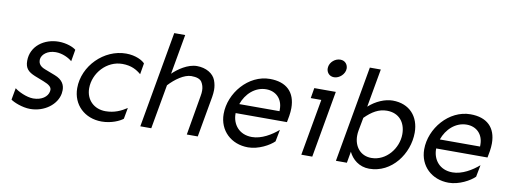

<svg xmlns="http://www.w3.org/2000/svg" viewBox="-60 -1046 3635 1382"><g transform="rotate(10 1757.0 -354.5)"><path d="M316.4 -498C212.9 -498 116.2 -432.6 116.2 -323.2C116.2 -268.6 140.6 -245.1 190.4 -224.6L257.8 -198.2C300.8 -181.6 317.4 -166 317.4 -145.5C317.4 -142.6 317.4 -138.7 316.4 -134.8C309.6 -94.7 266.6 -63.5 205.1 -63.5C156.2 -63.5 92.8 -94.7 69.3 -114.3L53.7 -28.3C74.2 -12.7 138.7 14.6 196.3 14.6C301.8 14.6 388.7 -52.7 402.3 -134.8C403.3 -143.6 404.3 -151.4 404.3 -159.2C404.3 -195.3 388.7 -233.4 329.1 -255.9L252.9 -285.2C210.9 -300.8 204.1 -326.2 204.1 -344.7C204.1 -347.7 204.1 -350.6 205.1 -353.5C210 -384.8 247.1 -419.9 308.6 -419.9C358.4 -419.9 405.3 -395.5 428.7 -375L443.4 -460.9C424.8 -477.5 374 -498 316.4 -498Z M809.6 -498C647.5 -498 504.9 -354.5 504.9 -192.4C504.9 -70.3 595.7 14.6 718.8 14.6C790 14.6 850.6 -13.7 874 -33.2L888.7 -114.3C846.7 -86.9 798.8 -63.5 733.4 -63.5C650.4 -63.5 589.8 -121.1 589.8 -206.1C589.8 -317.4 681.6 -419.9 795.9 -419.9C861.3 -419.9 901.4 -396.5 933.6 -369.1L947.3 -450.2C931.6 -468.8 880.9 -498 809.6 -498Z M1327.1 -498C1260.7 -498 1190.4 -449.2 1152.3 -411.1L1204.1 -703.1H1124L1000 0H1080.1L1137.7 -324.2C1184.6 -375 1248 -419.9 1299.8 -419.9C1337.9 -419.9 1363.3 -411.1 1376 -392.6C1387.7 -374 1393.6 -353.5 1393.6 -330.1C1393.6 -318.4 1392.6 -304.7 1389.6 -290L1339.8 0H1419.9L1472.7 -297.9C1475.6 -316.4 1477.5 -334 1477.5 -349.6C1477.5 -372.1 1473.6 -395.5 1464.8 -418.9C1447.3 -465.8 1393.6 -498 1327.1 -498Z M1846.7 -419.9C1917 -419.9 1967.8 -372.1 1967.8 -294.9V-281.2H1673.8C1700.2 -358.4 1765.6 -419.9 1846.7 -419.9ZM1860.4 -498C1703.1 -498 1575.2 -344.7 1575.2 -192.4C1575.2 -70.3 1666 14.6 1789.1 14.6C1865.2 14.6 1944.3 -29.3 1977.5 -62.5L1994.1 -149.4C1944.3 -106.4 1874 -63.5 1803.7 -63.5C1709 -63.5 1659.2 -131.8 1659.2 -208V-212.9H2034.2L2043 -260.7C2045.9 -280.3 2047.9 -298.8 2047.9 -317.4C2047.9 -433.6 1981.4 -498 1860.4 -498Z M2335 -722.7C2296.9 -722.7 2261.7 -691.4 2256.8 -656.2C2255.9 -652.3 2255.9 -648.4 2255.9 -644.5C2255.9 -620.1 2273.4 -589.8 2311.5 -589.8C2350.6 -589.8 2390.6 -627 2390.6 -667C2390.6 -693.4 2373 -722.7 2335 -722.7ZM2185.5 -488.3 2172.9 -413.1H2250L2176.8 0H2256.8L2342.8 -488.3Z M2729.5 -418.9C2817.4 -418.9 2867.2 -358.4 2867.2 -271.5C2867.2 -168 2785.2 -64.5 2676.8 -64.5C2596.7 -64.5 2548.8 -126 2548.8 -204.1C2548.8 -216.8 2549.8 -230.5 2552.7 -245.1L2570.3 -338.9C2621.1 -389.6 2669.9 -418.9 2729.5 -418.9ZM2757.8 -498C2702.1 -498 2634.8 -469.7 2584 -422.9L2633.8 -703.1H2553.7L2429.7 0H2509.8L2524.4 -83C2548.8 -31.2 2600.6 14.6 2674.8 14.6C2839.8 14.6 2953.1 -143.6 2953.1 -297.9C2953.1 -415 2880.9 -498 2757.8 -498Z M3312.5 -419.9C3382.8 -419.9 3433.6 -372.1 3433.6 -294.9V-281.2H3139.6C3166 -358.4 3231.4 -419.9 3312.5 -419.9ZM3326.2 -498C3168.9 -498 3041 -344.7 3041 -192.4C3041 -70.3 3131.8 14.6 3254.9 14.6C3331.1 14.6 3410.2 -29.3 3443.4 -62.5L3460 -149.4C3410.2 -106.4 3339.8 -63.5 3269.5 -63.5C3174.8 -63.5 3125 -131.8 3125 -208V-212.9H3500L3508.8 -260.7C3511.7 -280.3 3513.7 -298.8 3513.7 -317.4C3513.7 -433.6 3447.3 -498 3326.2 -498Z"/></g></svg>

Font: Sen-gleads
Style: Italic
Weight: 400
Designer: Kosal Sen, Philatype
Foundry: Philatype
Version: Version 1.004; ttfautohint (v1.8.3)